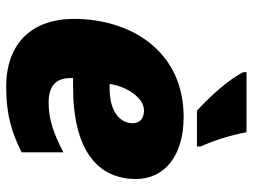

<svg xmlns="http://www.w3.org/2000/svg" viewBox="-118 -688 816 620"><g transform="rotate(90 290.0 -378.0)"><path d="M337 -606H453V-618C430 -669 415 -723 407 -766H213V-756C237 -707 293 -647 337 -606ZM260 10C356 10 412 -10 472 -40V-175C415 -145 368 -127 312 -127C259 -127 232 -149 232 -198V-206H261C467 -206 558 -287 558 -409C558 -502 482 -563 358 -563C143 -563 41 -390 41 -209C41 -73 120 10 260 10ZM251 -324C258 -374 293 -435 337 -435C365 -435 378 -419 378 -398C378 -364 349 -324 265 -324Z"/></g></svg>

Font: Noto Sans UI Black
Style: Italic
Weight: 900
Italic angle: -372°
Designer: Monotype Design Team
Foundry: Monotype Imaging Inc.
Version: Version 1.901